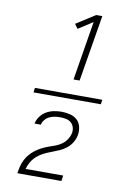

<svg xmlns="http://www.w3.org/2000/svg" viewBox="-107 -916 814 1151"><g transform="rotate(10 300.0 -340.0)"><path d="M93 -326 97 -354H507L503 -326ZM316 -444 375 -804 287 -747 267 -774 383 -848H420L353 -444ZM82 168V167Q85 147 90 126.5Q95 106 104.5 86.5Q114 67 128.5 50Q143 33 161 19.5Q179 6 198.5 -4Q218 -14 238 -21Q258 -28 278.5 -35.5Q299 -43 317 -56Q335 -69 347 -88Q359 -107 363 -127V-128Q366 -146 360.5 -162.5Q355 -179 342.5 -189.5Q330 -200 312.5 -203.5Q295 -207 277 -207Q261 -207 244.5 -204.5Q228 -202 212 -194.5Q196 -187 184.5 -173Q173 -159 170 -143H132V-144Q136 -166 151.5 -187Q167 -208 188.5 -220Q210 -232 233 -236.5Q256 -241 279 -241Q305 -241 330 -235Q355 -229 373 -213.5Q391 -198 397.5 -173Q404 -148 400 -122Q396 -99 383.5 -77Q371 -55 351.5 -39Q332 -23 309.5 -13Q287 -3 264 5.5Q241 14 219 24.5Q197 35 177.5 51.5Q158 68 145 89.5Q132 111 126 134H355L350 168Z"/></g></svg>

Font: Iosevka XLt Ex Obl
Style: Regular
Weight: 200
Width: 7
Italic angle: -9°
Monospace: yes
Designer: Belleve Invis
Foundry: Belleve Invis
Version: Version 32.5.0; ttfautohint (v1.8.4)